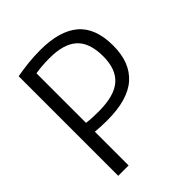

<svg xmlns="http://www.w3.org/2000/svg" viewBox="-208 -872 996 996"><g transform="rotate(-45 290.5 -374.0)"><path d="M79 0V-730.5Q120 -738 163.5 -742.8Q207 -747.5 254.5 -747.5Q395 -747.5 466.8 -686.8Q538.5 -626 538.5 -495.5Q538.5 -372 466.2 -307.8Q394 -243.5 243 -243.5Q219.5 -243.5 198.5 -244.5Q177.5 -245.5 155 -247.5V0ZM245 -307.5Q358 -307.5 410.2 -353Q462.5 -398.5 462.5 -493.5Q462.5 -593.5 412.5 -638.8Q362.5 -684 259 -684Q230.5 -684 205 -682Q179.5 -680 155 -676V-312.5Q177 -309.5 199 -308.5Q221 -307.5 245 -307.5Z"/></g></svg>

Font: Encode Sans Semi Condensed
Style: Regular
Weight: 400
Width: 4
Designer: Multiple Designers
Foundry: Impallari Type
Version: Version 3.000; ttfautohint (v1.8.3) -l 8 -r 50 -G 200 -x 14 